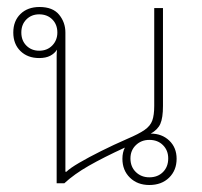

<svg xmlns="http://www.w3.org/2000/svg" viewBox="-20 -524 578 549"><path d="M142 0V-347Q142 -356 142 -364.5Q142 -373 143 -382Q136 -371 123.5 -364.5Q111 -358 92 -358Q59 -358 38.5 -378Q18 -398 18 -431Q18 -464 38.5 -484Q59 -504 93 -504Q131 -504 149 -482Q167 -460 167 -431V-33H170Q180 -43 206.5 -58.5Q233 -74 269 -92Q305 -110 344 -127Q377 -141 393.5 -152.5Q410 -164 415.5 -179.5Q421 -195 421 -221V-501H446V-221Q446 -187 438.5 -170Q431 -153 411 -142Q443 -142 464 -122Q485 -102 485 -70Q485 -37 463.5 -16Q442 5 407 5Q373 5 351.5 -16Q330 -37 330 -70Q330 -88 337 -102Q276 -74 234 -50Q192 -26 164 0ZM92 -379Q115 -379 129.5 -394Q144 -409 144 -431Q144 -454 129.5 -468.5Q115 -483 92 -483Q70 -483 55.5 -468.5Q41 -454 41 -431Q41 -408 55.5 -393.5Q70 -379 92 -379ZM407 -17Q431 -17 446 -32Q461 -47 461 -71Q461 -94 446 -109Q431 -124 407 -124Q384 -124 368.5 -109Q353 -94 353 -71Q353 -47 368.5 -32Q384 -17 407 -17Z"/></svg>

Font: Noto Sans Thai Looped UI Thin
Style: Regular
Weight: 100
Designer: Cadson Demak Team
Foundry: Cadson Demak Co., Ltd.
Version: Version 1.000; ttfautohint (v1.8.4.7-5d5b)